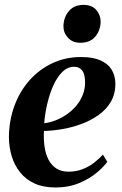

<svg xmlns="http://www.w3.org/2000/svg" viewBox="-20 -778 514 808"><path d="M431.5 -97Q417 -76.5 387 -51.2Q357 -26 313 -7.5Q269 11 213.5 11Q162 11 124.8 -6.2Q87.5 -23.5 64 -53.5Q40.5 -83.5 29.2 -121Q18 -158.5 17.5 -199Q18 -270.5 40.5 -332Q63 -393.5 104 -439.8Q145 -486 200.2 -512Q255.5 -538 321 -538Q371.5 -538 403.2 -523.8Q435 -509.5 450 -484.5Q465 -459.5 465.5 -427.5Q466 -383 446.5 -349.8Q427 -316.5 394.2 -293.5Q361.5 -270.5 322 -256Q282.5 -241.5 241.5 -234.5Q200.5 -227.5 165 -227Q163 -191.5 167.5 -160.5Q172 -129.5 184.2 -106Q196.5 -82.5 217.2 -69Q238 -55.5 268.5 -55.5Q300 -55.5 326.8 -65.8Q353.5 -76 375 -92.5Q396.5 -109 413 -127.5ZM292 -497Q264 -497 242 -475Q220 -453 204.2 -417.8Q188.5 -382.5 178.8 -340.8Q169 -299 166 -259.5Q189.5 -262 214 -271.5Q238.5 -281 260.8 -296.5Q283 -312 300.5 -332.5Q318 -353 328.2 -378.5Q338.5 -404 338 -433.5Q337.5 -467 325.5 -482Q313.5 -497 292 -497ZM317.5 -598Q285.5 -598 266 -619.2Q246.5 -640.5 247 -668.5Q248 -706 270.2 -731.8Q292.5 -757.5 331 -757.5Q367 -757.5 385.2 -736Q403.5 -714.5 403.5 -687.5Q403 -650.5 381.2 -624.2Q359.5 -598 317.5 -598Z"/></svg>

Font: Merriweather 96pt
Style: Bold Italic
Weight: 700
Italic angle: -7.8°
Version: Version 2.101